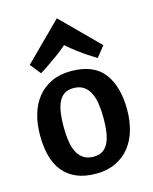

<svg xmlns="http://www.w3.org/2000/svg" viewBox="-118 -857 753 945"><g transform="rotate(-15 258.5 -384.5)"><path d="M482 -255Q482 -199 468 -150.5Q454 -102 425.5 -66.5Q397 -31 354 -10.5Q311 10 254 10Q197 10 155.5 -7.5Q114 -25 87 -58Q60 -91 47.5 -138Q35 -185 35 -244Q35 -301 49 -349.5Q63 -398 91.5 -433.5Q120 -469 163 -489.5Q206 -510 263 -510Q378 -510 430 -442Q482 -374 482 -255ZM158 -254Q158 -217 162.5 -184Q167 -151 179 -126.5Q191 -102 211.5 -88Q232 -74 264 -74Q293 -74 311.5 -87Q330 -100 340.5 -123.5Q351 -147 355 -178Q359 -209 359 -245Q359 -282 354.5 -315Q350 -348 338 -373Q326 -398 305.5 -412Q285 -426 253 -426Q224 -426 205.5 -413Q187 -400 176.5 -376.5Q166 -353 162 -321.5Q158 -290 158 -254ZM76 -592 264 -779 451 -592 408 -538 397 -545Q385 -552 364.5 -565.5Q344 -579 318 -598.5Q292 -618 264 -642Q235 -617 208.5 -598Q182 -579 162 -565.5Q142 -552 131 -545L119 -538Z"/></g></svg>

Font: Amaranth
Style: Regular
Weight: 400
Designer: Gesine Todt
Foundry: Gesine Todt
Version: Version 1.001